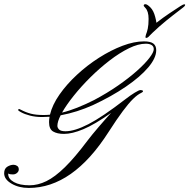

<svg xmlns="http://www.w3.org/2000/svg" viewBox="-20 -902 910 923"><path d="M118.2 1.5Q70.3 1.5 35.2 -19.3Q0 -40 0 -68.8Q0 -91.3 15.1 -100.6Q30.3 -109.9 45.4 -109.9Q53.7 -109.9 62 -104.7Q70.3 -99.6 70.3 -87.4Q70.3 -78.1 62 -70.8Q53.7 -63.5 42.5 -63.5Q36.1 -63.5 30.3 -64.2Q24.4 -64.9 19.5 -67.9V-64.9Q19.5 -42 47.1 -26.6Q74.7 -11.2 122.1 -11.2Q162.1 -11.2 203.1 -31.2Q244.1 -51.3 292 -98.1Q339.8 -145 400.4 -225.6Q421.4 -253.4 454.3 -291.7Q487.3 -330.1 514.2 -359.4Q434.6 -303.2 380.6 -280.8Q326.7 -258.3 287.6 -258.3Q254.9 -258.3 235.4 -269.8Q215.8 -281.2 215.8 -314.9Q215.8 -326.2 218.3 -340.8Q200.2 -339.4 182.1 -339.4Q150.9 -339.4 124.5 -346.2Q98.1 -353 80.6 -362.8Q67.4 -369.6 67.4 -373Q67.4 -377.9 72.8 -377.9Q74.2 -377.9 79.1 -375Q104 -361.8 128.2 -355.5Q152.3 -349.1 189.5 -349.1Q204.1 -349.1 220.2 -350.6Q231.4 -397.9 265.9 -447.3Q300.3 -496.6 349.9 -542.5Q399.4 -588.4 456.1 -624.5Q512.7 -660.6 568.8 -681.9Q625 -703.1 671.9 -703.1Q703.6 -703.1 717.3 -692.6Q731 -682.1 731 -660.6Q731 -623 692.4 -577.6Q653.8 -532.2 585.2 -485.4Q516.6 -438.5 426.3 -396.5Q389.2 -379.9 350.1 -367.4Q311 -355 271.5 -347.7Q255.9 -317.4 255.9 -296.9Q255.9 -287.6 264.2 -279.3Q272.5 -271 294.9 -271Q338.9 -271 405.3 -305.2Q471.7 -339.4 581.1 -423.8Q606.9 -443.8 627.7 -456.5Q648.4 -469.2 655.8 -469.2Q659.7 -469.2 663.6 -467.8Q667.5 -466.3 667.5 -463.9Q667.5 -459.5 659.2 -455.6Q641.1 -447.3 619.9 -426.5Q598.6 -405.8 570.1 -367.4Q541.5 -329.1 502 -267.6Q330.1 1.5 118.2 1.5ZM278.3 -360.8Q313 -369.1 351.1 -384.3Q389.2 -399.4 432.1 -420.9Q494.6 -454.1 547.1 -490.5Q599.6 -526.9 638.2 -561.3Q676.8 -595.7 698 -623.3Q719.2 -650.9 719.2 -665.5Q719.2 -679.2 708.7 -685.5Q698.2 -691.9 681.2 -691.9Q644.5 -691.9 599.6 -669.9Q554.7 -647.9 507.1 -611.3Q459.5 -574.7 415 -530.8Q370.6 -486.8 335 -442.4Q299.3 -397.9 278.3 -360.8ZM683.1 -719.7Q679.2 -719.7 679.2 -723.6Q679.2 -727.1 680.2 -729.5Q681.2 -731.9 682.1 -736.8Q686.5 -746.6 690.4 -764.6Q694.3 -782.7 694.3 -811Q694.3 -848.6 678.2 -864.7Q675.3 -868.7 673.1 -870.8Q670.9 -873 670.9 -875Q670.9 -881.8 679.2 -881.8Q687.5 -881.8 702.9 -866.5Q718.3 -851.1 726.1 -820.8Q730.5 -804.7 731.9 -792.5Q764.6 -817.9 793.5 -837.2Q822.3 -856.4 847.2 -872.6Q861.3 -881.3 865.2 -881.3Q870.1 -881.3 870.1 -878.9Q870.1 -876 867.4 -872.6Q864.7 -869.1 849.1 -857.4Q811 -828.6 778.3 -802Q745.6 -775.4 712.4 -743.7Q698.2 -728.5 692.9 -724.1Q687.5 -719.7 683.1 -719.7Z"/></svg>

Font: Pinyon Script
Style: Regular
Weight: 400
Designer: Nicole Fally, Eben Sorkin
Foundry: Sorkin Type Co.
Version: Version 1.008; ttfautohint (v1.8.4.7-5d5b)